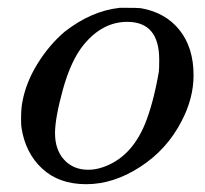

<svg xmlns="http://www.w3.org/2000/svg" viewBox="-20 -461 525 492"><path d="M287 -441H301Q333 -441 341 -440Q404 -429 440 -384Q476 -339 476 -268Q476 -209 445 -150Q408 -78 339.5 -33.5Q271 11 201 11Q131 11 88 -29Q45 -69 35 -134Q34 -140 34 -156Q34 -182 37 -198Q46 -249 76 -297.5Q106 -346 146 -380Q214 -433 287 -441ZM121 -120Q121 -77 144.5 -51.5Q168 -26 206 -26Q224 -26 242 -32Q315 -56 351 -142Q373 -196 387 -277Q388 -283 388 -308Q388 -405 306 -405Q243 -405 195 -347Q162 -307 141 -231Q121 -158 121 -120Z"/></svg>

Font: MathJax_Math
Style: Regular
Weight: 400
Version: Version 1.1